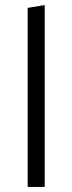

<svg xmlns="http://www.w3.org/2000/svg" viewBox="-20 -736 284 756"><path d="M89 0V-705L156 -716V0Z"/></svg>

Font: Ysabeau Office
Style: Regular
Weight: 400
Designer: Christian Thalmann (Catharsis Fonts)
Version: Version 2.001;gftools[0.9.30]; featfreeze: tnum,lnum,ss02